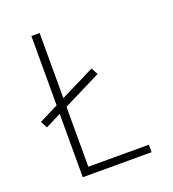

<svg xmlns="http://www.w3.org/2000/svg" viewBox="-134 -837 844 939"><g transform="rotate(-20 288.0 -367.5)"><path d="M136 0H494V-39H179V-351L377 -450L358 -485L179 -396V-735H136V-374L36 -324L55 -289L136 -330Z"/></g></svg>

Font: Iosevka Sparkle Extralight
Style: Regular
Weight: 200
Designer: Belleve Invis
Foundry: Belleve Invis
Version: Version 4.5.0; ttfautohint (v1.8.3)